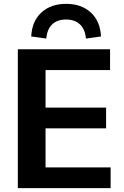

<svg xmlns="http://www.w3.org/2000/svg" viewBox="-20 -974 644 994"><path d="M72.3 -718.8H549.8V-611.3H215.8V-417H529.3V-309.6H215.8V-107.4H552.7V0H72.3ZM141.6 -785.2Q145.5 -864.3 194.3 -909.2Q243.2 -954.1 322.3 -954.1Q401.4 -954.1 450.2 -909.2Q499 -864.3 502.9 -785.2L424.8 -774.4Q420.9 -822.3 394 -847.7Q367.2 -873 321.3 -873Q276.4 -873 250 -847.7Q223.6 -822.3 219.7 -774.4Z"/></svg>

Font: Min Sans Bold
Style: Regular
Weight: 700
Designer: Jinseong-Kim, NotoSansCJK, Nunito
Foundry: Jinseong-Kim
Version: Version 1.400;Glyphs 3.1.2 (3151)